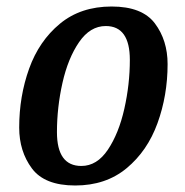

<svg xmlns="http://www.w3.org/2000/svg" viewBox="-20 -550 568 590"><path d="M39 -158Q39 -254 69.5 -339Q100 -424 164 -477Q228 -530 323 -530Q417 -530 456 -478Q495 -426 495 -353Q495 -257 464 -171.5Q433 -86 369 -33Q305 20 211 20Q117 20 78 -32.5Q39 -85 39 -158ZM379 -366Q379 -470 305 -470Q257 -470 223 -420.5Q189 -371 172 -295.5Q155 -220 155 -144Q155 -40 230 -40Q278 -40 311.5 -90Q345 -140 362 -215.5Q379 -291 379 -366Z"/></svg>

Font: Sansita SW
Style: Italic
Weight: 400
Italic angle: -11°
Designer: Pablo Cosgaya
Foundry: Omnibus-Type
Version: Version 1.000